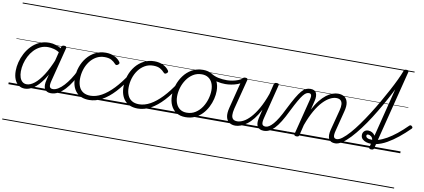

<svg xmlns="http://www.w3.org/2000/svg" viewBox="-102 -1297 4597 2080"><g transform="rotate(10 2196.5 -257.0)"><path d="M182 17Q143 17 114 -4Q85 -25 69 -63.5Q53 -102 53 -156Q53 -202 65.5 -252Q78 -302 103 -349.5Q128 -397 165 -435.5Q202 -474 250.5 -496.5Q299 -519 360 -519Q397 -519 435.5 -506.5Q474 -494 507 -470L497 -425Q455 -452 420 -461Q385 -470 355 -470Q308 -470 269.5 -451Q231 -432 201 -400Q171 -368 150.5 -327.5Q130 -287 119.5 -244Q109 -201 109 -160Q109 -123 118.5 -94.5Q128 -66 147 -49.5Q166 -33 195 -33Q234 -33 279.5 -68.5Q325 -104 371.5 -176Q418 -248 462 -357L479 -314Q431 -197 380 -123.5Q329 -50 279 -16.5Q229 17 182 17ZM470 17Q444 17 426.5 8Q409 -1 400 -18.5Q391 -36 391 -61Q391 -86 399 -117L493 -495Q497 -506 503.5 -510.5Q510 -515 523 -515Q540 -515 545.5 -508.5Q551 -502 548 -490L453 -117Q441 -71 448 -51Q455 -31 483 -31Q492 -31 496.5 -23.5Q501 -16 499.5 -7Q498 2 491 9.5Q484 17 470 17ZM0 378H622V388H0ZM0 -20H622V0H0ZM0 -505H622V-500H0ZM0 -898H622V-888H0Z M470 17Q460 17 455 9.5Q450 2 451 -7Q452 -16 460 -23.5Q468 -31 483 -31Q510 -31 540.5 -49.5Q571 -68 601.5 -101Q632 -134 661.5 -178.5Q691 -223 716 -276Q721 -286 729.5 -286Q738 -286 744.5 -279.5Q751 -273 747 -263Q721 -203 689.5 -152Q658 -101 622.5 -63Q587 -25 548.5 -4Q510 17 470 17ZM622 378V388ZM622 -20V0ZM622 -505V-500ZM622 -898V-888Z M891 17Q797 17 747.5 -38.5Q698 -94 698 -190Q698 -255 718.5 -314Q739 -373 776.5 -419Q814 -465 866 -492Q918 -519 982 -519Q1036 -519 1077.5 -498.5Q1119 -478 1141 -446Q1147 -437 1145.5 -430Q1144 -423 1134 -415Q1124 -407 1116 -407Q1108 -407 1101 -415Q1080 -439 1052 -454.5Q1024 -470 977 -470Q926 -470 885 -446.5Q844 -423 814.5 -383Q785 -343 769.5 -293Q754 -243 754 -189Q754 -142 769.5 -106Q785 -70 816.5 -50.5Q848 -31 896 -31Q907 -31 911.5 -23.5Q916 -16 915 -6.5Q914 3 908 10Q902 17 891 17ZM622 378H1157V388H622ZM622 -20H1157V0H622ZM622 -505H1157V-500H622ZM622 -898H1157V-888H622Z M890 17Q881 17 876.5 10Q872 3 872.5 -6.5Q873 -16 878.5 -23.5Q884 -31 895 -31Q956 -31 1018.5 -65.5Q1081 -100 1145 -167Q1209 -234 1272 -331Q1278 -339 1286.5 -337Q1295 -335 1300.5 -327.5Q1306 -320 1301 -311Q1235 -205 1167.5 -132Q1100 -59 1030.5 -21Q961 17 890 17ZM1157 378V388ZM1157 -20V0ZM1157 -505V-500ZM1157 -898V-888Z M1426 17Q1332 17 1282.5 -38.5Q1233 -94 1233 -190Q1233 -255 1253.5 -314Q1274 -373 1311.5 -419Q1349 -465 1401 -492Q1453 -519 1517 -519Q1571 -519 1612.5 -498.5Q1654 -478 1676 -446Q1682 -437 1680.5 -430Q1679 -423 1669 -415Q1659 -407 1651 -407Q1643 -407 1636 -415Q1615 -439 1587 -454.5Q1559 -470 1512 -470Q1461 -470 1420 -446.5Q1379 -423 1349.5 -383Q1320 -343 1304.5 -293Q1289 -243 1289 -189Q1289 -142 1304.5 -106Q1320 -70 1351.5 -50.5Q1383 -31 1431 -31Q1442 -31 1446.5 -23.5Q1451 -16 1450 -6.5Q1449 3 1443 10Q1437 17 1426 17ZM1157 378H1692V388H1157ZM1157 -20H1692V0H1157ZM1157 -505H1692V-500H1157ZM1157 -898H1692V-888H1157Z M1425 17Q1416 17 1411.5 10Q1407 3 1407.5 -6.5Q1408 -16 1413.5 -23.5Q1419 -31 1430 -31Q1491 -31 1553.5 -65.5Q1616 -100 1680 -167Q1744 -234 1807 -331Q1813 -339 1821.5 -337Q1830 -335 1835.5 -327.5Q1841 -320 1836 -311Q1770 -205 1702.5 -132Q1635 -59 1565.5 -21Q1496 17 1425 17ZM1692 378V388ZM1692 -20V0ZM1692 -505V-500ZM1692 -898V-888Z M1950 19Q1891 19 1850 -7Q1809 -33 1787.5 -79.5Q1766 -126 1766 -186Q1766 -242 1784.5 -300.5Q1803 -359 1839.5 -408.5Q1876 -458 1929 -488.5Q1982 -519 2052 -519Q2109 -519 2150 -494Q2191 -469 2213 -424Q2235 -379 2235 -320Q2235 -277 2223.5 -230Q2212 -183 2189.5 -139Q2167 -95 2133 -59Q2099 -23 2053 -2Q2007 19 1950 19ZM1955 -31Q2009 -31 2051 -58Q2093 -85 2121 -127.5Q2149 -170 2163.5 -220Q2178 -270 2178 -315Q2178 -362 2162.5 -396.5Q2147 -431 2117.5 -450Q2088 -469 2047 -469Q1993 -469 1951.5 -443Q1910 -417 1881 -374.5Q1852 -332 1837.5 -283Q1823 -234 1823 -188Q1823 -141 1838.5 -105.5Q1854 -70 1883.5 -50.5Q1913 -31 1955 -31ZM1692 378H2293V388H1692ZM1692 -20H2293V0H1692ZM1692 -505H2293V-500H1692ZM1692 -898H2293V-888H1692Z M2313 -409Q2268 -409 2222.5 -419.5Q2177 -430 2129 -459Q2122 -464 2121.5 -471Q2121 -478 2125 -485Q2129 -492 2135.5 -495Q2142 -498 2149 -494Q2186 -471 2229.5 -462Q2273 -453 2323 -453Q2352 -453 2384 -459Q2416 -465 2445.5 -476.5Q2475 -488 2495 -505Q2503 -512 2509.5 -509.5Q2516 -507 2520 -500.5Q2524 -494 2523 -485.5Q2522 -477 2514 -471Q2484 -447 2448.5 -433.5Q2413 -420 2378 -414.5Q2343 -409 2313 -409ZM2294 378V388ZM2294 -20V0ZM2294 -505V-500ZM2294 -898V-888Z M2499 16Q2459 16 2431.5 -2.5Q2404 -21 2395 -61Q2386 -101 2402 -164L2486 -495Q2490 -506 2496 -510.5Q2502 -515 2516 -515Q2532 -515 2538 -509.5Q2544 -504 2541 -492L2456 -162Q2446 -120 2447.5 -91.5Q2449 -63 2464.5 -48.5Q2480 -34 2511 -34Q2542 -34 2578.5 -53Q2615 -72 2654 -114Q2693 -156 2731.5 -223.5Q2770 -291 2804 -387L2831 -497Q2834 -508 2840 -512.5Q2846 -517 2860 -517Q2876 -517 2882.5 -511.5Q2889 -506 2885 -495L2791 -120Q2779 -73 2785.5 -52Q2792 -31 2824 -31Q2834 -31 2838.5 -23.5Q2843 -16 2841.5 -7Q2840 2 2832.5 9.5Q2825 17 2812 17Q2786 17 2768.5 8.5Q2751 0 2741.5 -15.5Q2732 -31 2730.5 -53.5Q2729 -76 2735 -105L2759 -206Q2727 -145 2693 -102Q2659 -59 2624.5 -33.5Q2590 -8 2558 4Q2526 16 2499 16ZM2293 378H2964V388H2293ZM2293 -20H2964V0H2293ZM2293 -505H2964V-500H2293ZM2293 -898H2964V-888H2293Z M2812 17Q2802 17 2797.5 9.5Q2793 2 2795 -7Q2797 -16 2804.5 -23.5Q2812 -31 2824 -31Q2842 -31 2862.5 -44Q2883 -57 2906 -83.5Q2929 -110 2955 -152.5Q2981 -195 3010 -255Q3052 -339 3082.5 -391Q3113 -443 3137 -470.5Q3161 -498 3184 -508Q3207 -518 3233 -518Q3243 -518 3245.5 -510.5Q3248 -503 3245.5 -494Q3243 -485 3237 -477.5Q3231 -470 3224 -470Q3208 -470 3193.5 -461.5Q3179 -453 3160.5 -430Q3142 -407 3117 -363.5Q3092 -320 3057 -250Q3020 -173 2988 -121.5Q2956 -70 2926.5 -39.5Q2897 -9 2869.5 4Q2842 17 2812 17ZM2963 378H3063V388H2963ZM2963 -20H3063V0H2963ZM2963 -505H3063V-500H2963ZM2963 -898H3063V-888H2963Z M3597 17Q3570 17 3552 8Q3534 -1 3525.5 -19Q3517 -37 3517 -62.5Q3517 -88 3525 -120L3583 -343Q3594 -385 3591.5 -412.5Q3589 -440 3573 -454.5Q3557 -469 3525 -469Q3494 -469 3457 -450Q3420 -431 3380.5 -390Q3341 -349 3302.5 -282Q3264 -215 3229 -119L3201 -4Q3199 6 3192.5 10.5Q3186 15 3171 15Q3159 15 3151.5 10Q3144 5 3146 -5L3246 -401Q3255 -435 3250 -452.5Q3245 -470 3224 -470Q3213 -470 3208.5 -477.5Q3204 -485 3205.5 -494Q3207 -503 3214 -510.5Q3221 -518 3233 -518Q3257 -518 3273 -510Q3289 -502 3296.5 -486.5Q3304 -471 3305 -449.5Q3306 -428 3300 -401L3275 -298Q3307 -360 3341 -402Q3375 -444 3409 -470Q3443 -496 3475.5 -507.5Q3508 -519 3536 -519Q3578 -519 3606 -500.5Q3634 -482 3643 -442Q3652 -402 3635 -339L3579 -119Q3567 -73 3573 -52Q3579 -31 3609 -31Q3619 -31 3623 -23.5Q3627 -16 3626 -7Q3625 2 3617.5 9.5Q3610 17 3597 17ZM3064 378H3748V388H3064ZM3064 -20H3748V0H3064ZM3064 -505H3748V-500H3064ZM3064 -898H3748V-888H3064Z M3597 17Q3586 17 3582 9.5Q3578 2 3579.5 -7Q3581 -16 3587.5 -23.5Q3594 -31 3605 -31Q3631 -31 3667 -58.5Q3703 -86 3744.5 -133Q3786 -180 3830.5 -242Q3875 -304 3919.5 -374Q3964 -444 4005.5 -516Q4047 -588 4083.5 -656Q4120 -724 4147.5 -782Q4175 -840 4190 -881Q4193 -890 4200 -893.5Q4207 -897 4215 -897Q4223 -897 4227.5 -892.5Q4232 -888 4229 -881Q4212 -833 4183 -768.5Q4154 -704 4116.5 -631Q4079 -558 4036 -482.5Q3993 -407 3946.5 -334Q3900 -261 3852.5 -198Q3805 -135 3759.5 -86.5Q3714 -38 3672.5 -10.5Q3631 17 3597 17ZM3748 378H3773V388H3748ZM3748 -20H3773V0H3748ZM3748 -505H3773V-500H3748ZM3748 -898H3773V-888H3748Z M3992 14Q3981 14 3974 9Q3967 4 3970 -6L3980 -46Q3952 -46 3926.5 -54Q3901 -62 3884 -79Q3867 -96 3867 -123Q3867 -148 3883.5 -165Q3900 -182 3927 -182Q3951 -182 3971 -170.5Q3991 -159 4003 -139L4190 -882Q4193 -893 4200 -897.5Q4207 -902 4220 -902Q4236 -902 4241.5 -896.5Q4247 -891 4244 -880L4047 -100Q4093 -113 4143 -141.5Q4193 -170 4246.5 -213Q4300 -256 4355 -311Q4360 -316 4367.5 -317.5Q4375 -319 4383 -311Q4393 -303 4392.5 -296.5Q4392 -290 4387 -284Q4330 -227 4270.5 -179Q4211 -131 4152 -97.5Q4093 -64 4035 -52L4024 -4Q4021 5 4014.5 9.5Q4008 14 3992 14ZM3986 -90Q3983 -114 3966.5 -126.5Q3950 -139 3934 -139Q3916 -139 3916 -124Q3916 -110 3927 -102.5Q3938 -95 3954 -92.5Q3970 -90 3986 -90ZM3773 378H4311V388H3773ZM3773 -20H4311V0H3773ZM3773 -505H4311V-500H3773ZM3773 -898H4311V-888H3773Z"/></g></svg>

Font: Playwrite DE SAS Guides
Style: Regular
Weight: 400
Designer: Veronika Burian, José Scaglione
Foundry: TypeTogether
Version: Version 1.003